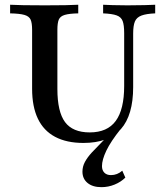

<svg xmlns="http://www.w3.org/2000/svg" viewBox="-20 -591 696 809"><path d="M407.3 197.6Q370.2 197.6 348.8 179.8Q327.4 162.1 327.4 132.3Q327.4 110.5 337.9 91.1Q348.4 71.8 366.5 52Q384.7 32.3 408.1 8.9Q431.5 -14.5 456.5 -44.4L488.7 -47.6Q446.8 4.8 428.2 43.5Q409.7 82.3 409.7 108.9Q409.7 126.6 419.8 136.7Q429.8 146.8 447.6 146.8Q474.2 146.8 495.2 128.2L508.1 157.3Q489.5 175.8 462.9 186.7Q436.3 197.6 407.3 197.6ZM331.5 11.3Q260.5 11.3 212.1 -14.5Q163.7 -40.3 139.5 -91.1Q115.3 -141.9 115.3 -216.9V-465.3Q115.3 -494.4 108.9 -508.5Q102.4 -522.6 82.7 -528.2Q62.9 -533.9 22.6 -534.7V-571Q62.1 -568.5 169.4 -568.5Q269.4 -568.5 309.7 -571V-534.7Q271.8 -533.9 252.8 -528.2Q233.9 -522.6 227.8 -508.5Q221.8 -494.4 221.8 -465.3V-216.1Q221.8 -120.2 254 -76.6Q286.3 -33.1 358.1 -33.1Q432.3 -33.1 467.7 -81.5Q503.2 -129.8 503.2 -229V-451.6Q503.2 -485.5 496.8 -502.4Q490.3 -519.4 471.4 -526.2Q452.4 -533.1 414.5 -534.7V-571Q429 -570.2 454.8 -569.4Q480.6 -568.5 516.9 -568.5Q560.5 -568.5 589.9 -569.4Q619.4 -570.2 633.9 -571V-534.7Q596 -533.1 575.8 -525.4Q555.6 -517.7 548.4 -500.4Q541.1 -483.1 541.1 -449.2V-224.2Q541.1 -105.6 489.5 -47.2Q437.9 11.3 331.5 11.3Z"/></svg>

Font: Playfair 9pt SemiBold
Style: Regular
Weight: 600
Designer: Claus Eggers Sørensen
Foundry: Claus Eggers Sørensen
Version: Version 2.001;gftools[0.9.30]